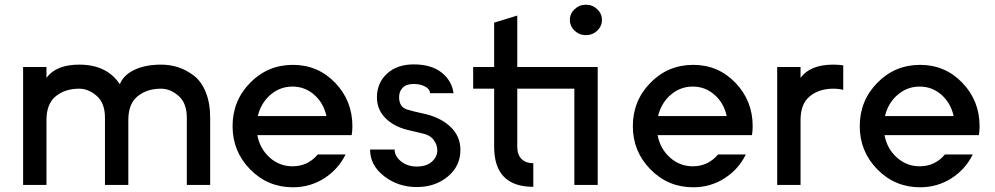

<svg xmlns="http://www.w3.org/2000/svg" viewBox="-20 -784 4219 814"><path d="M663 -510Q701 -510 735 -499Q769 -488 801 -464Q833 -440 852 -394Q871 -348 871 -285V0H772V-285Q772 -347 737 -377.5Q702 -408 663 -408Q603 -408 563.5 -376Q524 -344 524 -275V0H425V-285Q425 -347 390 -377.5Q355 -408 316 -408Q256 -408 216.5 -376Q177 -344 177 -275V0H78V-500H177V-454Q218 -510 316 -510Q433 -510 488 -427Q503 -465 549 -487.5Q595 -510 663 -510Z M1327 -129Q1285 -79 1220 -79Q1165 -79 1123.5 -116Q1082 -153 1071 -211H1471Q1474 -229 1474 -249Q1474 -357 1401 -433Q1328 -509 1222 -509Q1115 -509 1040.5 -433Q966 -357 966 -249Q966 -142 1040.5 -66Q1115 10 1222 10Q1295 10 1354.5 -28Q1414 -66 1445 -129ZM1073 -292Q1086 -347 1126.5 -382Q1167 -417 1220 -417Q1273 -417 1312.5 -382Q1352 -347 1364 -292Z M1772 -303Q1843 -289 1887.5 -248.5Q1932 -208 1932 -148Q1932 -80 1878.5 -35.5Q1825 9 1747 9Q1668 9 1608.5 -37Q1549 -83 1549 -150H1653Q1653 -122 1680 -100Q1707 -78 1747 -78Q1788 -78 1811 -98.5Q1834 -119 1834 -147Q1834 -171 1818 -191.5Q1802 -212 1772 -218L1705 -234Q1647 -249 1612.5 -285Q1578 -321 1578 -371Q1578 -432 1620.5 -471.5Q1663 -511 1734 -511Q1808 -511 1851.5 -477Q1895 -443 1903 -389H1803Q1803 -406 1782.5 -417Q1762 -428 1734 -428Q1703 -428 1687.5 -412.5Q1672 -397 1672 -372Q1672 -331 1705 -320Q1731 -312 1772 -303Z M2396 -700Q2396 -726 2416 -745Q2436 -764 2464 -764Q2492 -764 2512 -745Q2532 -726 2532 -700Q2532 -673 2512 -654Q2492 -635 2464 -635Q2436 -635 2416 -654Q2396 -673 2396 -700ZM2514 -500V0H2415V-408H2173V-162Q2173 -128 2191 -110Q2209 -92 2241 -92V8Q2075 8 2075 -162V-408H1986V-500H2075V-688L2173 -718V-500Z M3024 -129Q2982 -79 2917 -79Q2862 -79 2820.5 -116Q2779 -153 2768 -211H3168Q3171 -229 3171 -249Q3171 -357 3098 -433Q3025 -509 2919 -509Q2812 -509 2737.5 -433Q2663 -357 2663 -249Q2663 -142 2737.5 -66Q2812 10 2919 10Q2992 10 3051.5 -28Q3111 -66 3142 -129ZM2770 -292Q2783 -347 2823.5 -382Q2864 -417 2917 -417Q2970 -417 3009.5 -382Q3049 -347 3061 -292Z M3513 -510Q3534 -510 3555 -507V-403Q3536 -408 3513 -408Q3453 -408 3413.5 -376Q3374 -344 3374 -275V0H3275V-500H3374V-454Q3415 -510 3513 -510Z M3986 -129Q3944 -79 3879 -79Q3824 -79 3782.5 -116Q3741 -153 3730 -211H4130Q4133 -229 4133 -249Q4133 -357 4060 -433Q3987 -509 3881 -509Q3774 -509 3699.5 -433Q3625 -357 3625 -249Q3625 -142 3699.5 -66Q3774 10 3881 10Q3954 10 4013.5 -28Q4073 -66 4104 -129ZM3732 -292Q3745 -347 3785.5 -382Q3826 -417 3879 -417Q3932 -417 3971.5 -382Q4011 -347 4023 -292Z"/></svg>

Font: Simpel Medium
Style: Regular
Weight: 500
Designer: Janko Jovanovic
Version: Version 1.048;PS 001.048;hotconv 1.0.88;makeotf.lib2.5.64775